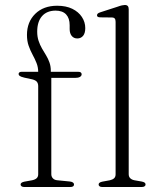

<svg xmlns="http://www.w3.org/2000/svg" viewBox="-20 -749 642 769"><path d="M185.5 -51.5Q185.5 -41.5 191.8 -34.8Q198 -28 209.5 -27L260 -22Q268 -21 272.2 -18Q276.5 -15 276.5 -10Q276.5 0 261 0H77Q70.5 0 66.5 -2.8Q62.5 -5.5 62.5 -10Q62.5 -14.5 66.5 -17.2Q70.5 -20 78 -21.5L108.5 -27Q120.5 -29.5 126.8 -35.2Q133 -41 133 -51V-404Q133 -414.5 128 -421Q123 -427.5 110 -431L77.5 -438Q63 -441.5 58.8 -445Q54.5 -448.5 54.5 -452.5Q54.5 -457 57.8 -459.2Q61 -461.5 67.5 -461.5H148.5L133 -442.5V-460.5Q133 -480 126.2 -496.8Q119.5 -513.5 110.5 -530Q101.5 -546.5 94.8 -565.5Q88 -584.5 88 -609Q88 -661 121 -693.5Q154 -726 209 -726Q244.5 -726 269.5 -713.8Q294.5 -701.5 308 -681Q321.5 -660.5 321.5 -636.5Q321.5 -616 312.8 -605.5Q304 -595 289.5 -595Q275.5 -595 267.2 -605.2Q259 -615.5 259 -632.5V-648Q259 -676 244.8 -691.2Q230.5 -706.5 202 -706.5Q167 -706 148 -684Q129 -662 129 -622Q129 -602 134.5 -585.5Q140 -569 148.2 -554.8Q156.5 -540.5 164.8 -527Q173 -513.5 178.2 -498.5Q183.5 -483.5 183.5 -466V-448.5L174 -461.5H292.5Q300 -461.5 303.5 -459Q307 -456.5 307 -451.5Q307 -445 300.2 -441Q293.5 -437 280.5 -437H185.5ZM495.5 -712V-51.5Q495.5 -41 501.8 -35Q508 -29 518.5 -27L547 -22Q555 -20.5 559 -17.8Q563 -15 563 -10Q563 -5.5 559 -2.8Q555 0 547.5 0H389.5Q382.5 0 378.8 -2.8Q375 -5.5 375 -10Q375 -14.5 378.8 -17.2Q382.5 -20 390 -21.5L420 -27Q431 -29.5 437 -35Q443 -40.5 443 -51V-661.5Q443 -670.5 439.5 -674.8Q436 -679 427.5 -679L382 -679.5Q374.5 -679.5 371.5 -681.8Q368.5 -684 368.5 -687.5Q368.5 -691.5 371.5 -694.5Q374.5 -697.5 382.5 -700L450.5 -722Q461.5 -726 468.5 -727.5Q475.5 -729 480 -729Q488 -729 491.8 -724.8Q495.5 -720.5 495.5 -712Z"/></svg>

Font: Fraunces ExtraLight
Style: Regular
Weight: 250
Version: Version 1.000;[b76b70a41]